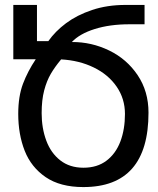

<svg xmlns="http://www.w3.org/2000/svg" viewBox="-20 -745 640 779"><path d="M54 -283Q54 -354 73.2 -405Q92.5 -456 125 -504.5H34V-725H130V-578H176Q204 -618 248.2 -651Q292.5 -684 353.8 -704.5Q415 -725 489.5 -725H566.5V-646.5H505Q425.5 -646.5 364.2 -627.2Q303 -608 271.5 -574.5Q351 -575 422.8 -540.2Q494.5 -505.5 538.5 -440Q582.5 -374.5 582.5 -288Q582.5 14 318 14Q224.5 14 165.5 -26.2Q106.5 -66.5 80.2 -133.2Q54 -200 54 -283ZM318.5 -64.5Q374.5 -64.5 412.2 -93.2Q450 -122 468.5 -171.2Q487 -220.5 487 -282.5Q487 -344.5 453.2 -393.5Q419.5 -442.5 360.5 -471.2Q301.5 -500 228 -504Q202.5 -473.5 186 -445.2Q169.5 -417 159.2 -378Q149 -339 149 -286Q149 -225 167.8 -174.5Q186.5 -124 224.8 -94.2Q263 -64.5 318.5 -64.5Z"/></svg>

Font: JuliaMono
Style: Regular
Weight: 400
Monospace: yes
Designer: cormullion
Foundry: corm
Version: Version 0.055; ttfautohint (v1.8.4)